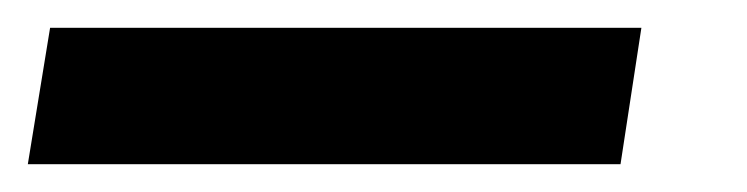

<svg xmlns="http://www.w3.org/2000/svg" viewBox="-60 -20 537 138"><path d="M-40 98 -24 0H401L386 98Z"/></svg>

Font: Nunito Sans 7pt SemiCondensed ExtraBold
Style: Italic
Weight: 800
Width: 4
Italic angle: -9°
Designer: Vernon Adams
Foundry: Vernon Adams
Version: Version 3.101;gftools[0.9.27]